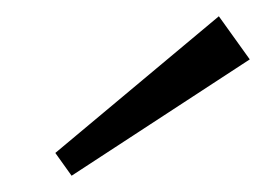

<svg xmlns="http://www.w3.org/2000/svg" viewBox="-20 -803 327 236"><path d="M287 -730 68 -587 48 -615 249 -783Z"/></svg>

Font: Pathway Extreme 8pt Thin 12pt
Style: Italic
Weight: 100
Italic angle: -8°
Version: Version 1.001;gftools[0.9.26]